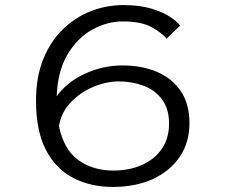

<svg xmlns="http://www.w3.org/2000/svg" viewBox="-20 -726 915 757"><path d="M425.5 11Q337 11 268.5 -24.5Q200 -60 161 -135Q122 -210 122 -329Q122 -421 150 -491.2Q178 -561.5 226.5 -609.2Q275 -657 337 -681.5Q399 -706 467 -706Q531 -706 577.2 -692Q623.5 -678 651.8 -658.8Q680 -639.5 690 -625L636.5 -573.5Q621.5 -594 579.8 -617.8Q538 -641.5 464.5 -641.5Q402 -641.5 343.8 -609.2Q285.5 -577 246.5 -511.8Q207.5 -446.5 203.5 -346.5Q244.5 -403 315.2 -435.5Q386 -468 462 -468Q540 -468 599.8 -442.2Q659.5 -416.5 693.2 -366Q727 -315.5 727 -240.5Q727 -164.5 688.8 -108Q650.5 -51.5 582.8 -20.2Q515 11 425.5 11ZM449 -405Q398 -405 346.5 -383Q295 -361 257.8 -321.2Q220.5 -281.5 212.5 -228Q232.5 -134.5 290 -94Q347.5 -53.5 427 -53.5Q489 -53.5 538.8 -75.2Q588.5 -97 617.5 -138.5Q646.5 -180 646.5 -239Q646.5 -297 619 -333.8Q591.5 -370.5 546.5 -387.8Q501.5 -405 449 -405Z"/></svg>

Font: Trispace SemiExpanded Light
Style: Regular
Weight: 300
Width: 6
Designer: Tyler Finck
Foundry: Etcetera Type Company
Version: Version 1.210; ttfautohint (v1.8.3)